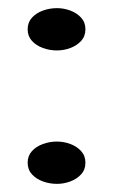

<svg xmlns="http://www.w3.org/2000/svg" viewBox="-20 -438 277 472"><path d="M120 -90Q137 -90 153 -84Q169 -78 179.5 -66.5Q190 -55 190 -38Q190 -21 179.5 -9.5Q169 2 153 8Q137 14 120 14Q102 14 85.5 8Q69 2 58.5 -9.5Q48 -21 48 -38Q48 -55 58.5 -66.5Q69 -78 85.5 -84Q102 -90 120 -90ZM120 -418Q137 -418 153 -412Q169 -406 179.5 -394.5Q190 -383 190 -366Q190 -349 179.5 -337.5Q169 -326 153 -320Q137 -314 120 -314Q102 -314 85.5 -320Q69 -326 58.5 -337.5Q48 -349 48 -366Q48 -383 58.5 -394.5Q69 -406 85.5 -412Q102 -418 120 -418Z"/></svg>

Font: Kalnia SemiExpanded ExtraLight
Style: Regular
Weight: 250
Width: 6
Designer: Frida Medrano
Foundry: Frida Medrano
Version: Version 1.105